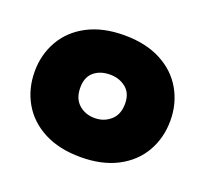

<svg xmlns="http://www.w3.org/2000/svg" viewBox="-74 -813 569 532"><g transform="rotate(20 210.0 -546.5)"><path d="M10 -547Q10 -597 33.5 -638Q57 -679 102 -702.5Q147 -726 210 -726Q273 -726 318 -702.5Q363 -679 386.5 -638Q410 -597 410 -547Q410 -496 386.5 -455Q363 -414 318 -390.5Q273 -367 210 -367Q147 -367 102 -390.5Q57 -414 33.5 -455Q10 -496 10 -547ZM276 -548Q276 -579 256.5 -594.5Q237 -610 210 -610Q181 -610 162.5 -594.5Q144 -579 144 -548Q144 -516 163 -499Q182 -482 210 -482Q237 -482 256.5 -499Q276 -516 276 -548Z"/></g></svg>

Font: Mantou Sans
Style: Regular
Weight: 400
Designer: Mant0u / artakana
Foundry: Mant0u / artakana
Version: Version 1.001;October 22, 2023;FontCreator 14.0.0.2901 64-bi